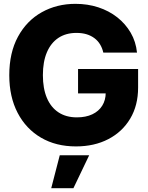

<svg xmlns="http://www.w3.org/2000/svg" viewBox="-20 -759 781 1010"><path d="M379.4 11.2Q274.4 11.2 195.6 -34.9Q116.7 -81.1 72.8 -165.3Q28.8 -249.5 28.8 -363.3Q28.8 -481.9 74.7 -566.2Q120.6 -650.4 199.7 -694.6Q278.8 -738.8 377 -738.8Q440.9 -738.8 497.1 -720.5Q553.2 -702.1 596.7 -668Q640.1 -633.8 667.5 -586.9Q694.8 -540 700.7 -482.4H523.4Q518.1 -506.3 506.3 -525.6Q494.6 -544.9 476.6 -558.3Q458.5 -571.8 435.1 -578.9Q411.6 -585.9 382.3 -585.9Q326.7 -585.9 287.1 -559.6Q247.6 -533.2 226.6 -483.6Q205.6 -434.1 205.6 -363.8Q205.6 -293.5 226.6 -243.9Q247.6 -194.3 287.6 -168Q327.6 -141.6 384.3 -141.6Q431.6 -141.6 465.6 -157.7Q499.5 -173.8 517.8 -203.1Q536.1 -232.4 536.1 -271.5L573.7 -267.6H390.6V-396H706.5V-298.3Q706.5 -204.6 665 -135Q623.5 -65.4 549.8 -27.1Q476.1 11.2 379.4 11.2ZM249.5 231 294.4 57.6H449.2L366.2 231Z"/></svg>

Font: Inter 28pt ExtraBold
Style: Regular
Weight: 800
Designer: Rasmus Andersson
Foundry: rsms
Version: Version 4.001;git-66647c0bb